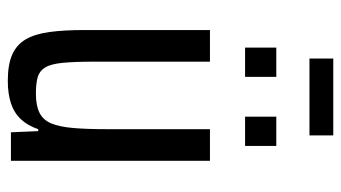

<svg xmlns="http://www.w3.org/2000/svg" viewBox="-211 -655 874 492"><g transform="rotate(90 226.0 -409.0)"><path d="M187 8Q145 8 119.5 -3.5Q94 -15 80.5 -38.5Q67 -62 62 -99Q57 -136 57 -186V-510H138V-214Q138 -163 141 -132.5Q144 -102 153 -87.5Q162 -73 178 -68.5Q194 -64 220 -64Q251 -64 269.5 -73.5Q288 -83 296.5 -104Q305 -125 308 -159.5Q311 -194 311 -244V-510H392V0H319L316 -70H311Q302 -43 285.5 -25.5Q269 -8 244.5 0Q220 8 187 8ZM102 -600V-680H177V-600ZM279 -600V-680H354V-600ZM130 -765V-826H327V-765Z"/></g></svg>

Font: Saira Condensed Medium
Style: Regular
Weight: 500
Width: 3
Designer: Hector Gatti with collaboration of the Omnibus-Type team
Foundry: Omnibus-Type
Version: Version 1.101